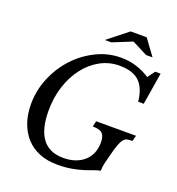

<svg xmlns="http://www.w3.org/2000/svg" viewBox="-167 -1095 1143 1239"><g transform="rotate(20 404.5 -475.0)"><path d="M387 -44Q429 -44 464.5 -55.5Q500 -67 526.5 -89.5Q553 -112 567.5 -145Q582 -178 582 -222Q582 -262 564.5 -281Q547 -300 497 -300L506 -339H780L770 -300Q749 -300 734.5 -297Q720 -294 709 -280.5Q698 -267 688 -240Q678 -213 666 -166Q658 -137 651 -107.5Q644 -78 643 -49Q620 -45 594.5 -35Q569 -25 536.5 -15Q504 -5 462 2.5Q420 10 365 10Q297 10 243 -11.5Q189 -33 151.5 -73.5Q114 -114 93.5 -171.5Q73 -229 73 -301Q73 -395 109.5 -482Q146 -569 207.5 -635Q269 -701 349.5 -740.5Q430 -780 518 -780Q572 -780 620.5 -765.5Q669 -751 718 -720L755 -770H792L756 -550H718Q708 -643 662.5 -685.5Q617 -728 526 -728Q456 -728 395.5 -695Q335 -662 290 -604Q245 -546 219.5 -468Q194 -390 194 -300Q194 -44 387 -44ZM627 -960 707 -851H662L557 -905L424 -851H379L517 -960Z"/></g></svg>

Font: SVN-Libre Baskerville
Style: Italic
Weight: 400
Italic angle: -14°
Designer: Pablo Impallari, Rodrigo Fuenzalida
Foundry: Pablo Impallari, Rodrigo Fuenzalida
Version: Version 1.000; ttfautohint (v1.8.4)